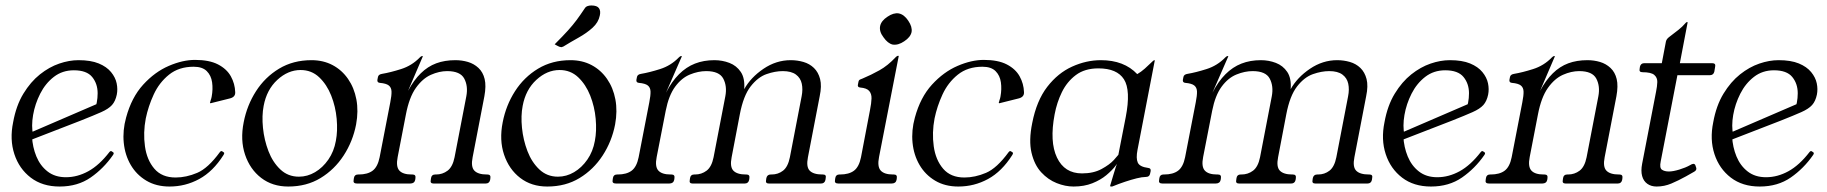

<svg xmlns="http://www.w3.org/2000/svg" viewBox="-20 -671 6680 702"><path d="M393 -104Q359 -55 311.5 -22Q264 11 198 11Q135 11 92.5 -21.5Q50 -54 32.5 -107.5Q15 -161 28 -224Q39 -285 65.5 -328.5Q92 -372 126 -399Q160 -426 196.5 -438.5Q233 -451 267 -451Q312 -451 341 -439Q370 -427 386 -407.5Q402 -388 406.5 -366.5Q411 -345 407 -325Q402 -301 389.5 -287Q377 -273 350 -261Q323 -249 275 -230L53 -144L47 -167L358 -301L324 -263Q337 -295 337 -330Q337 -365 317 -389.5Q297 -414 250 -414Q208 -414 177 -390Q146 -366 127 -328.5Q108 -291 101 -250.5Q94 -210 101 -177L97 -172Q99 -133 113 -99Q127 -65 154 -44Q181 -23 221 -23Q263 -23 303 -45Q343 -67 380 -115Q384 -120 388 -118L394 -114Q398 -111 393 -104Z M600 11Q551 11 515 -10.5Q479 -32 458 -68Q437 -104 432.5 -149Q428 -194 441 -241Q461 -315 503.5 -361.5Q546 -408 597 -430Q648 -452 693 -452Q745 -452 777 -435.5Q809 -419 824 -392Q839 -365 840 -334Q841 -316 820 -311L752 -294Q750 -293 748.5 -294Q747 -295 748 -296Q748 -298 750.5 -305Q753 -312 754 -318Q759 -345 755.5 -370Q752 -395 736 -411Q720 -427 688 -427Q634 -427 598 -398Q562 -369 542 -325.5Q522 -282 513 -238Q503 -186 510 -136Q517 -86 544.5 -54Q572 -22 622 -22Q661 -22 701 -39Q741 -56 784 -115Q788 -120 792 -118L798 -114Q802 -112 797 -104Q759 -44 708.5 -16.5Q658 11 600 11Z M1034 11Q976 11 935 -20.5Q894 -52 876 -105.5Q858 -159 871 -224Q883 -286 916 -337.5Q949 -389 1000.5 -420Q1052 -451 1119 -451Q1162 -451 1196 -433Q1230 -415 1252.5 -382.5Q1275 -350 1283 -307.5Q1291 -265 1282 -216Q1270 -154 1236.5 -102.5Q1203 -51 1152 -20Q1101 11 1034 11ZM1073 -25Q1104 -25 1132 -41.5Q1160 -58 1180.5 -87.5Q1201 -117 1208 -156Q1215 -192 1211 -236.5Q1207 -281 1191 -321.5Q1175 -362 1147 -388.5Q1119 -415 1079 -415Q1033 -415 994 -379Q955 -343 944 -284Q937 -248 941.5 -203.5Q946 -159 961.5 -118.5Q977 -78 1005 -51.5Q1033 -25 1073 -25Z M1285 0Q1270 0 1273 -13L1274 -20Q1276 -33 1289 -33H1291Q1324 -33 1342.5 -47Q1361 -61 1368 -96L1407 -297Q1412 -322 1411.5 -336.5Q1411 -351 1401.5 -358.5Q1392 -366 1369 -368Q1358 -369 1360 -380L1362 -390Q1364 -399 1377 -401Q1407 -406 1446.5 -418.5Q1486 -431 1515 -461Q1520 -466 1523 -466H1524Q1526 -466 1526 -465L1472 -339Q1493 -378 1518.5 -403Q1544 -428 1575 -439.5Q1606 -451 1645 -451Q1669 -451 1691 -444.5Q1713 -438 1729.5 -422.5Q1746 -407 1752 -382Q1758 -357 1751 -319L1708 -96Q1701 -61 1714.5 -47Q1728 -33 1760 -33H1762Q1775 -33 1773 -20L1772 -13Q1769 0 1756 0H1565Q1552 0 1555 -13L1556 -20Q1558 -33 1571 -33H1574Q1598 -33 1616.5 -47Q1635 -61 1642 -96L1685 -319Q1692 -356 1677.5 -383.5Q1663 -411 1615 -411Q1586 -411 1555.5 -397.5Q1525 -384 1500.5 -349.5Q1476 -315 1464 -252L1434 -97Q1427 -62 1440 -47.5Q1453 -33 1485 -33H1488Q1501 -33 1499 -20L1498 -13Q1495 0 1480 0Z M1981 11Q1923 11 1882 -20.5Q1841 -52 1823 -105.5Q1805 -159 1818 -224Q1830 -286 1863 -337.5Q1896 -389 1947.5 -420Q1999 -451 2066 -451Q2109 -451 2143 -433Q2177 -415 2199.5 -382.5Q2222 -350 2230 -307.5Q2238 -265 2229 -216Q2217 -154 2183.5 -102.5Q2150 -51 2099 -20Q2048 11 1981 11ZM2020 -25Q2051 -25 2079 -41.5Q2107 -58 2127.5 -87.5Q2148 -117 2155 -156Q2162 -192 2158 -236.5Q2154 -281 2138 -321.5Q2122 -362 2094 -388.5Q2066 -415 2026 -415Q1980 -415 1941 -379Q1902 -343 1891 -284Q1884 -248 1888.5 -203.5Q1893 -159 1908.5 -118.5Q1924 -78 1952 -51.5Q1980 -25 2020 -25ZM2008 -509Q2039 -540 2057 -560Q2075 -580 2088 -597.5Q2101 -615 2117 -639Q2121 -646 2127.5 -648.5Q2134 -651 2142 -651Q2163 -651 2170 -641Q2177 -631 2173 -614Q2168 -589 2146.5 -569.5Q2125 -550 2095.5 -533.5Q2066 -517 2040 -501Q2037 -500 2034.5 -499Q2032 -498 2030 -499Q2026 -499 2017 -504Z M2232 0Q2217 0 2220 -13L2221 -20Q2223 -33 2236 -33H2238Q2271 -33 2289.5 -47Q2308 -61 2315 -96L2354 -297Q2359 -322 2358.5 -336.5Q2358 -351 2348.5 -358.5Q2339 -366 2316 -368Q2305 -369 2307 -380L2309 -390Q2311 -399 2324 -401Q2354 -406 2393.5 -418.5Q2433 -431 2462 -461Q2467 -466 2470 -466H2471Q2473 -466 2473 -465L2415 -332Q2436 -373 2462.5 -399.5Q2489 -426 2521 -438.5Q2553 -451 2592 -451Q2621 -451 2647 -441Q2673 -431 2688.5 -408Q2704 -385 2701 -345Q2725 -388 2771.5 -419.5Q2818 -451 2871 -451Q2895 -451 2917.5 -444.5Q2940 -438 2956 -422.5Q2972 -407 2978.5 -382Q2985 -357 2977 -319L2934 -96Q2927 -61 2940.5 -47Q2954 -33 2987 -33H2989Q3002 -33 2999 -20L2998 -13Q2995 0 2982 0H2791Q2778 0 2781 -13L2782 -20Q2785 -33 2798 -33H2801Q2825 -33 2843 -47Q2861 -61 2868 -96L2911 -319Q2916 -344 2911.5 -365Q2907 -386 2890 -398.5Q2873 -411 2842 -411Q2814 -411 2782.5 -400Q2751 -389 2724.5 -355Q2698 -321 2685 -253L2655 -96Q2648 -61 2661.5 -47Q2675 -33 2707 -33H2709Q2722 -33 2720 -20L2719 -13Q2716 0 2703 0H2512Q2499 0 2502 -13L2503 -20Q2505 -33 2518 -33H2521Q2545 -33 2563.5 -47Q2582 -61 2589 -96L2632 -319Q2639 -356 2624.5 -383.5Q2610 -411 2562 -411Q2533 -411 2502.5 -398.5Q2472 -386 2448.5 -354Q2425 -322 2414 -266L2381 -97Q2374 -62 2387 -47.5Q2400 -33 2432 -33H2435Q2448 -33 2446 -20L2445 -13Q2442 0 2427 0Z M3248 -33Q3261 -33 3259 -20L3258 -13Q3255 0 3240 0H3045Q3030 0 3033 -13L3034 -20Q3036 -33 3049 -33H3051Q3084 -33 3102.5 -47Q3121 -61 3128 -96L3161 -269Q3166 -294 3166.5 -311Q3167 -328 3158 -338.5Q3149 -349 3125 -351Q3114 -352 3117 -363L3119 -373Q3120 -378 3124 -380Q3128 -382 3134 -384Q3165 -397 3195.5 -414Q3226 -431 3255 -462Q3260 -467 3263 -467H3264Q3266 -467 3266 -466L3194 -97Q3187 -62 3200 -47.5Q3213 -33 3245 -33ZM3266 -622Q3286 -618 3301 -595Q3316 -573 3313 -554Q3309 -535 3286 -520Q3264 -505 3244 -508Q3226 -512 3210 -535Q3194 -556 3198 -576Q3202 -595 3225 -610Q3247 -625 3266 -622Z M3484 11Q3435 11 3399 -10.5Q3363 -32 3342 -68Q3321 -104 3316.5 -149Q3312 -194 3325 -241Q3345 -315 3387.5 -361.5Q3430 -408 3481 -430Q3532 -452 3577 -452Q3629 -452 3661 -435.5Q3693 -419 3708 -392Q3723 -365 3724 -334Q3725 -316 3704 -311L3636 -294Q3634 -293 3632.5 -294Q3631 -295 3632 -296Q3632 -298 3634.5 -305Q3637 -312 3638 -318Q3643 -345 3639.5 -370Q3636 -395 3620 -411Q3604 -427 3572 -427Q3518 -427 3482 -398Q3446 -369 3426 -325.5Q3406 -282 3397 -238Q3387 -186 3394 -136Q3401 -86 3428.5 -54Q3456 -22 3506 -22Q3545 -22 3585 -39Q3625 -56 3668 -115Q3672 -120 3676 -118L3682 -114Q3686 -112 3681 -104Q3643 -44 3592.5 -16.5Q3542 11 3484 11Z M4096 -243Q4115 -341 4089.5 -381Q4064 -421 3996 -421Q3946 -421 3913.5 -396.5Q3881 -372 3862.5 -334Q3844 -296 3836 -253Q3817 -153 3844.5 -95Q3872 -37 3936 -37Q3978 -37 4007.5 -53Q4037 -69 4052.5 -86Q4068 -103 4069 -105ZM4139 -123Q4133 -92 4140 -76.5Q4147 -61 4178 -57Q4189 -56 4187 -45L4185 -36Q4183 -24 4169 -24Q4156 -24 4136 -19Q4116 -14 4093.5 -6.5Q4071 1 4049 10Q4048 11 4043 11H4041Q4039 11 4039 8Q4041 2 4050 -29Q4059 -60 4070 -90H4075Q4071 -81 4058.5 -64.5Q4046 -48 4025 -30.5Q4004 -13 3974 -1Q3944 11 3905 11Q3875 11 3843.5 -1.5Q3812 -14 3787 -41Q3762 -68 3751.5 -112.5Q3741 -157 3754 -221Q3770 -303 3809 -353.5Q3848 -404 3900 -427.5Q3952 -451 4005 -451Q4090 -451 4138 -400Q4152 -408 4165.5 -420Q4179 -432 4188.5 -441.5Q4198 -451 4200 -451Q4203 -451 4202 -449Z M4230 0Q4215 0 4218 -13L4219 -20Q4221 -33 4234 -33H4236Q4269 -33 4287.5 -47Q4306 -61 4313 -96L4352 -297Q4357 -322 4356.5 -336.5Q4356 -351 4346.5 -358.5Q4337 -366 4314 -368Q4303 -369 4305 -380L4307 -390Q4309 -399 4322 -401Q4352 -406 4391.5 -418.5Q4431 -431 4460 -461Q4465 -466 4468 -466H4469Q4471 -466 4471 -465L4413 -332Q4434 -373 4460.5 -399.5Q4487 -426 4519 -438.5Q4551 -451 4590 -451Q4619 -451 4645 -441Q4671 -431 4686.5 -408Q4702 -385 4699 -345Q4723 -388 4769.5 -419.5Q4816 -451 4869 -451Q4893 -451 4915.5 -444.5Q4938 -438 4954 -422.5Q4970 -407 4976.5 -382Q4983 -357 4975 -319L4932 -96Q4925 -61 4938.5 -47Q4952 -33 4985 -33H4987Q5000 -33 4997 -20L4996 -13Q4993 0 4980 0H4789Q4776 0 4779 -13L4780 -20Q4783 -33 4796 -33H4799Q4823 -33 4841 -47Q4859 -61 4866 -96L4909 -319Q4914 -344 4909.5 -365Q4905 -386 4888 -398.5Q4871 -411 4840 -411Q4812 -411 4780.5 -400Q4749 -389 4722.5 -355Q4696 -321 4683 -253L4653 -96Q4646 -61 4659.5 -47Q4673 -33 4705 -33H4707Q4720 -33 4718 -20L4717 -13Q4714 0 4701 0H4510Q4497 0 4500 -13L4501 -20Q4503 -33 4516 -33H4519Q4543 -33 4561.5 -47Q4580 -61 4587 -96L4630 -319Q4637 -356 4622.5 -383.5Q4608 -411 4560 -411Q4531 -411 4500.5 -398.5Q4470 -386 4446.5 -354Q4423 -322 4412 -266L4379 -97Q4372 -62 4385 -47.5Q4398 -33 4430 -33H4433Q4446 -33 4444 -20L4443 -13Q4440 0 4425 0Z M5407 -104Q5373 -55 5325.5 -22Q5278 11 5212 11Q5149 11 5106.5 -21.5Q5064 -54 5046.5 -107.5Q5029 -161 5042 -224Q5053 -285 5079.5 -328.5Q5106 -372 5140 -399Q5174 -426 5210.5 -438.5Q5247 -451 5281 -451Q5326 -451 5355 -439Q5384 -427 5400 -407.5Q5416 -388 5420.5 -366.5Q5425 -345 5421 -325Q5416 -301 5403.5 -287Q5391 -273 5364 -261Q5337 -249 5289 -230L5067 -144L5061 -167L5372 -301L5338 -263Q5351 -295 5351 -330Q5351 -365 5331 -389.5Q5311 -414 5264 -414Q5222 -414 5191 -390Q5160 -366 5141 -328.5Q5122 -291 5115 -250.5Q5108 -210 5115 -177L5111 -172Q5113 -133 5127 -99Q5141 -65 5168 -44Q5195 -23 5235 -23Q5277 -23 5317 -45Q5357 -67 5394 -115Q5398 -120 5402 -118L5408 -114Q5412 -111 5407 -104Z M5424 0Q5409 0 5412 -13L5413 -20Q5415 -33 5428 -33H5430Q5463 -33 5481.5 -47Q5500 -61 5507 -96L5546 -297Q5551 -322 5550.5 -336.5Q5550 -351 5540.5 -358.5Q5531 -366 5508 -368Q5497 -369 5499 -380L5501 -390Q5503 -399 5516 -401Q5546 -406 5585.5 -418.5Q5625 -431 5654 -461Q5659 -466 5662 -466H5663Q5665 -466 5665 -465L5611 -339Q5632 -378 5657.5 -403Q5683 -428 5714 -439.5Q5745 -451 5784 -451Q5808 -451 5830 -444.5Q5852 -438 5868.5 -422.5Q5885 -407 5891 -382Q5897 -357 5890 -319L5847 -96Q5840 -61 5853.5 -47Q5867 -33 5899 -33H5901Q5914 -33 5912 -20L5911 -13Q5908 0 5895 0H5704Q5691 0 5694 -13L5695 -20Q5697 -33 5710 -33H5713Q5737 -33 5755.5 -47Q5774 -61 5781 -96L5824 -319Q5831 -356 5816.5 -383.5Q5802 -411 5754 -411Q5725 -411 5694.5 -397.5Q5664 -384 5639.5 -349.5Q5615 -315 5603 -252L5573 -97Q5566 -62 5579 -47.5Q5592 -33 5624 -33H5627Q5640 -33 5638 -20L5637 -13Q5634 0 5619 0Z M6181 -60Q6183 -56 6182 -52Q6181 -47 6174 -43L6144 -26Q6117 -11 6091 0Q6065 11 6037 11Q6017 11 6003 1Q5989 -9 5984 -27.5Q5979 -46 5984 -72L6035 -336Q6039 -355 6039.5 -371Q6040 -387 6028.5 -397Q6017 -407 5985 -407Q5972 -407 5975 -420L5976 -427Q5979 -440 5992 -440H6056L6071 -519Q6073 -528 6082 -535Q6104 -552 6117 -562Q6130 -572 6144 -588Q6145 -590 6148 -590H6150Q6151 -590 6150 -587L6122 -440H6240Q6254 -440 6251 -427L6248 -409Q6245 -396 6231 -396H6113L6052 -81Q6047 -57 6056.5 -50.5Q6066 -44 6082 -44Q6097 -44 6120 -51Q6143 -58 6159 -67Q6162 -69 6165.5 -70.5Q6169 -72 6171 -72Q6177 -72 6179 -66Z M6609 -104Q6575 -55 6527.5 -22Q6480 11 6414 11Q6351 11 6308.5 -21.5Q6266 -54 6248.5 -107.5Q6231 -161 6244 -224Q6255 -285 6281.5 -328.5Q6308 -372 6342 -399Q6376 -426 6412.5 -438.5Q6449 -451 6483 -451Q6528 -451 6557 -439Q6586 -427 6602 -407.5Q6618 -388 6622.5 -366.5Q6627 -345 6623 -325Q6618 -301 6605.5 -287Q6593 -273 6566 -261Q6539 -249 6491 -230L6269 -144L6263 -167L6574 -301L6540 -263Q6553 -295 6553 -330Q6553 -365 6533 -389.5Q6513 -414 6466 -414Q6424 -414 6393 -390Q6362 -366 6343 -328.5Q6324 -291 6317 -250.5Q6310 -210 6317 -177L6313 -172Q6315 -133 6329 -99Q6343 -65 6370 -44Q6397 -23 6437 -23Q6479 -23 6519 -45Q6559 -67 6596 -115Q6600 -120 6604 -118L6610 -114Q6614 -111 6609 -104Z"/></svg>

Font: Young Serif Light
Style: Italic
Weight: 300
Italic angle: -10.979°
Designer: Bastien Sozeau
Foundry: NBR — Bastien Sozeau
Version: Version 5.001